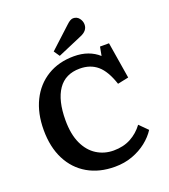

<svg xmlns="http://www.w3.org/2000/svg" viewBox="-167 -1054 1040 1185"><g transform="rotate(-20 353.0 -461.0)"><path d="M383 14Q281 14 205 -30Q129 -74 87.5 -155.5Q46 -237 46 -349Q46 -459 86.5 -541Q127 -623 201.5 -668.5Q276 -714 376 -714Q426 -714 466.5 -699.5Q507 -685 538 -657L549 -715H608L647 -476L575 -461Q545 -552 499 -591Q453 -630 384 -630Q289 -630 241 -560Q193 -490 193 -360Q193 -268 221.5 -206.5Q250 -145 299.5 -114Q349 -83 410 -83Q474 -83 522.5 -109Q571 -135 605 -181L658 -128Q633 -89 592.5 -57Q552 -25 499 -5.5Q446 14 383 14ZM296 -746 270 -784 409 -912Q434 -936 452 -936Q477 -936 491.5 -917Q506 -898 506 -876Q506 -835 457 -815Z"/></g></svg>

Font: Literata 12pt SemiBold
Style: Regular
Weight: 600
Designer: Latin by Veronika Burian and Jose Scaglione. Greek by Irene Vlachou. Cyrillic by Vera Evstafieva.
Foundry: TypeTogether
Version: Version 3.002